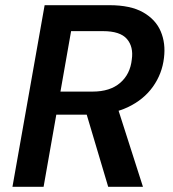

<svg xmlns="http://www.w3.org/2000/svg" viewBox="-20 -720 665 740"><path d="M28 0 152 -700H402Q483 -700 531.5 -672.5Q580 -645 599.5 -599Q619 -553 612 -497Q605 -436 569.5 -386Q534 -336 473 -307Q412 -278 326 -278H197L148 0ZM397 0 305 -309H432L531 0ZM213 -367H337Q404 -367 443 -400.5Q482 -434 488 -491Q495 -540 469 -570Q443 -600 377 -600H254Z"/></svg>

Font: DM Sans 11pt SemiBold
Style: Italic
Weight: 600
Italic angle: -10°
Version: Version 4.004;gftools[0.9.30]